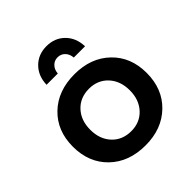

<svg xmlns="http://www.w3.org/2000/svg" viewBox="-204 -892 1037 1037"><g transform="rotate(-45 314.0 -374.0)"><path d="M254 -605H168Q170 -671 211 -712Q252 -753 315 -753Q378 -753 419 -712Q460 -671 462 -605H376Q374 -633 357 -650.5Q340 -668 315 -668Q290 -668 273 -650.5Q256 -633 254 -605ZM315 -539Q440 -539 518 -464Q596 -389 596 -268Q596 -146 518 -70.5Q440 5 315 5Q188 5 110 -70.5Q32 -146 32 -268Q32 -389 110 -464Q188 -539 315 -539ZM315 -428Q247 -428 205 -383Q163 -338 163 -266Q163 -194 205 -149Q247 -104 315 -104Q381 -104 423 -149Q465 -194 465 -266Q465 -338 423 -383Q381 -428 315 -428Z"/></g></svg>

Font: Montserrat arm Medium
Style: Regular
Weight: 500
Designer: Julieta Ulanovsky
Foundry: Julieta Ulanovsky
Version: Version 6.000;PS 006.000;hotconv 1.0.88;makeotf.lib2.5.64775